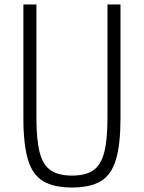

<svg xmlns="http://www.w3.org/2000/svg" viewBox="-20 -820 640 854"><path d="M300 14Q219 14 171.5 -14.5Q124 -43 104 -111Q84 -179 84 -295V-800H142V-295Q142 -198 156.5 -142Q171 -86 205.5 -62.5Q240 -39 300 -39Q361 -39 395 -62.5Q429 -86 443.5 -142Q458 -198 458 -295V-800H516V-295Q516 -179 496 -111Q476 -43 429 -14.5Q382 14 300 14Z"/></svg>

Font: Victor Mono Thin ExtraLight
Style: Regular
Weight: 250
Monospace: yes
Version: Version 1.561;gftools[0.9.30]